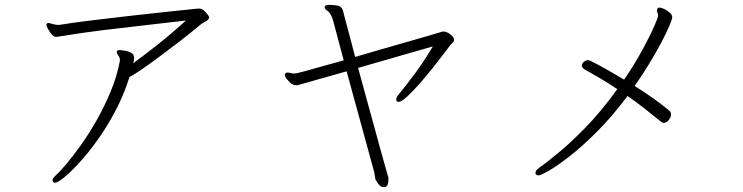

<svg xmlns="http://www.w3.org/2000/svg" viewBox="-20 -709 3040 786"><path d="M794 -674Q808 -674 819 -662Q830 -650 834 -644Q836 -640 836 -638Q836 -629 823 -622Q819 -619 813 -616Q807 -613 802 -609Q760 -574 714 -538.5Q668 -503 626 -472Q584 -441 553 -420Q522 -399 510 -394Q488 -323 454 -258Q420 -193 381.5 -139Q343 -85 306.5 -45Q270 -5 243 17Q216 39 205 39Q200 39 197 35Q195 31 195 30Q195 25 199 19.5Q203 14 210 7Q225 -6 252 -38Q279 -70 311.5 -115.5Q344 -161 375.5 -216.5Q407 -272 432.5 -333Q458 -394 470 -456Q470 -458 470.5 -459.5Q471 -461 471 -462Q471 -473 464.5 -481.5Q458 -490 458 -497Q458 -498 458.5 -498.5Q459 -499 459 -500Q460 -504 472 -504Q475 -504 489 -502Q503 -500 516 -493.5Q529 -487 529 -471Q529 -462 525 -450Q564 -478 623 -524.5Q682 -571 741 -625Q676 -617 589.5 -607.5Q503 -598 409.5 -586.5Q316 -575 231 -561Q216 -558 209 -558Q200 -558 191 -569Q182 -580 176 -591.5Q170 -603 170 -606Q170 -615 179 -615Q181 -615 187 -613Q195 -611 203 -609Q211 -607 218 -607H222Q277 -616 346 -624.5Q415 -633 485.5 -641Q556 -649 619.5 -656Q683 -663 728.5 -667.5Q774 -672 792 -674Z M1512 -4 1399 -417 1215 -365Q1210 -364 1204.5 -362Q1199 -360 1193 -360Q1181 -360 1169 -369Q1165 -374 1155.5 -384Q1146 -394 1146 -403Q1146 -407 1150 -410Q1152 -412 1158 -412Q1162 -412 1166 -411Q1170 -410 1174 -409Q1177 -408 1184 -408Q1188 -408 1196 -409.5Q1204 -411 1224 -416.5Q1244 -422 1283 -433Q1322 -444 1387 -462Q1368 -533 1355 -582.5Q1342 -632 1340 -636Q1336 -647 1330.5 -654.5Q1325 -662 1317 -667Q1309 -673 1309 -679V-681Q1312 -689 1324 -689Q1353 -689 1367.5 -684.5Q1382 -680 1386 -658Q1388 -649 1393 -630Q1398 -611 1408 -574.5Q1418 -538 1434 -476Q1492 -493 1551 -510Q1610 -527 1660.5 -541.5Q1711 -556 1745.5 -566Q1780 -576 1789 -579Q1791 -580 1795 -580Q1809 -580 1824 -568Q1839 -556 1839 -547Q1839 -540 1833 -534Q1829 -530 1825 -526Q1821 -522 1818 -517Q1812 -509 1793 -484Q1774 -459 1748 -426.5Q1722 -394 1695 -363.5Q1668 -333 1645.5 -312.5Q1623 -292 1612 -292Q1602 -292 1602 -302Q1602 -305 1604 -310Q1606 -315 1611 -321Q1640 -356 1677 -405.5Q1714 -455 1752 -519Q1717 -509 1666.5 -494.5Q1616 -480 1559 -463.5Q1502 -447 1446 -431Q1461 -375 1477.5 -315.5Q1494 -256 1509.5 -199.5Q1525 -143 1537.5 -97Q1550 -51 1558.5 -22Q1567 7 1568 11Q1570 15 1570 19.5Q1570 24 1570 29Q1570 37 1567 47Q1564 57 1551 57Q1538 57 1528.5 43.5Q1519 30 1517 26Z M2549 -316Q2486 -232 2424.5 -170.5Q2363 -109 2311.5 -69Q2260 -29 2226.5 -10Q2193 9 2185 9Q2172 9 2172 -1Q2172 -12 2190 -24Q2210 -38 2259.5 -78Q2309 -118 2374.5 -184.5Q2440 -251 2507 -344Q2470 -369 2435 -389.5Q2400 -410 2373 -425Q2362 -432 2362 -441Q2362 -449 2370.5 -456Q2379 -463 2388 -463Q2393 -463 2429.5 -443.5Q2466 -424 2535 -383Q2579 -448 2610 -505Q2641 -562 2657.5 -600Q2674 -638 2674 -643Q2674 -651 2671.5 -656.5Q2669 -662 2669 -667Q2669 -669 2671 -673Q2674 -678 2680 -678Q2687 -678 2699.5 -672Q2712 -666 2722 -657Q2732 -648 2732 -639Q2732 -631 2720 -602.5Q2708 -574 2686.5 -533.5Q2665 -493 2637 -447Q2609 -401 2578 -357Q2620 -331 2657 -304.5Q2694 -278 2721 -255Q2727 -249 2727 -241Q2727 -229 2717.5 -217.5Q2708 -206 2697 -206Q2691 -206 2687 -210Q2644 -245 2614.5 -268Q2585 -291 2549 -316Z"/></svg>

Font: Moon Stars Kai T HW Light
Style: Regular
Weight: 300
Designer: GuiWonder
Version: Version 1.101